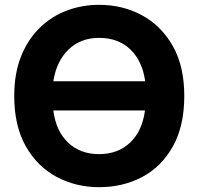

<svg xmlns="http://www.w3.org/2000/svg" viewBox="-20 -745 822 796"><path d="M744 -347Q744 -471 696 -555Q648 -639 568 -682Q488 -725 391 -725Q320 -725 256.5 -701Q193 -677 144 -629Q95 -581 67 -510.5Q39 -440 39 -347Q39 -223 87 -138.5Q135 -54 215 -11.5Q295 31 391 31Q490 31 570 -11.5Q650 -54 697 -138.5Q744 -223 744 -347ZM391 -106Q312 -106 262 -154Q212 -202 201 -287H581Q570 -202 519.5 -154Q469 -106 391 -106ZM391 -588Q470 -588 520 -540.5Q570 -493 582 -408H201Q214 -491 264 -539.5Q314 -588 391 -588Z"/></svg>

Font: Repo Bold
Style: Bold
Weight: 700
Designer: Stefan Peev
Foundry: Context Ltd
Version: Version 1.502